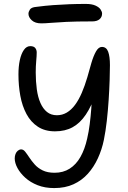

<svg xmlns="http://www.w3.org/2000/svg" viewBox="-20 -950 653 978"><path d="M256 8Q209 8 172 -6.5Q135 -21 109 -44.5Q83 -68 69 -94Q55 -120 55 -143Q55 -155 59 -165.5Q63 -176 71 -182.5Q79 -189 88 -189Q99 -189 108.5 -177Q118 -165 129.5 -147.5Q141 -130 157 -112Q173 -94 197.5 -82Q222 -70 258 -70Q302 -70 335 -91Q368 -112 390 -151Q412 -190 424 -244Q432 -278 437 -317.5Q442 -357 445 -397.5Q448 -438 449.5 -475Q451 -512 452 -542Q453 -572 454 -591L469 -475Q446 -409 417 -366Q388 -323 350 -302Q312 -281 260 -281Q209 -281 173 -304.5Q137 -328 115 -369Q93 -410 83.5 -462Q74 -514 74 -571Q74 -612 81 -644Q88 -676 101.5 -695.5Q115 -715 134 -715Q152 -715 159.5 -705.5Q167 -696 167 -683Q167 -666 164.5 -639.5Q162 -613 162 -581Q162 -535 167.5 -495Q173 -455 186 -425.5Q199 -396 219.5 -379.5Q240 -363 270 -363Q297 -363 320 -376.5Q343 -390 362 -415.5Q381 -441 396.5 -477Q412 -513 425 -557Q435 -594 445.5 -629.5Q456 -665 469 -688Q482 -711 499 -711Q522 -711 531 -686.5Q540 -662 540 -618Q540 -588 538.5 -542Q537 -496 533.5 -441.5Q530 -387 524 -334Q518 -281 509 -237Q499 -188 478.5 -143.5Q458 -99 427.5 -65Q397 -31 354.5 -11.5Q312 8 256 8ZM190 -831Q159 -831 142 -846.5Q125 -862 125 -880Q125 -890 132.5 -901.5Q140 -913 165 -915Q210 -921 251.5 -924Q293 -927 333.5 -928.5Q374 -930 417 -930Q448 -930 466.5 -921.5Q485 -913 492.5 -901.5Q500 -890 500 -881Q500 -863 487 -852Q474 -841 450 -841Q368 -841 317.5 -838.5Q267 -836 238 -833.5Q209 -831 190 -831Z"/></svg>

Font: Shantell Sans
Style: Regular
Weight: 400
Designer: Stephen Nixon, Anya Danilova, Shantell Martin
Foundry: Arrow Type
Version: Version 1.008;[ac192a2d6]